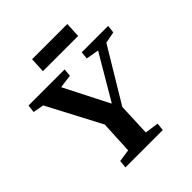

<svg xmlns="http://www.w3.org/2000/svg" viewBox="-239 -1058 1214 1214"><g transform="rotate(-45 368.0 -450.5)"><path d="M403 -349H407L581 -645L495 -660L500 -710H736L730 -658L653 -643L437 -284L428 -65L520 -52L515 0H181L186 -52L269 -64L280 -284L90 -645L18 -658L24 -710H347L342 -658L252 -646ZM247 -901H562L557 -799H242Z"/></g></svg>

Font: Literata 36pt
Style: Bold Italic
Weight: 700
Italic angle: -2°
Designer: Latin by Veronika Burian and Jose Scaglione. Greek by Irene Vlachou. Cyrillic by Vera Evstafieva
Foundry: TypeTogether
Version: Version 3.002